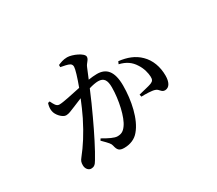

<svg xmlns="http://www.w3.org/2000/svg" viewBox="-114 -803 1228 1086"><g transform="rotate(-30 500.0 -260.0)"><path d="M639 -387C683 -377 712 -356 732 -324C753 -293 760 -258 761 -237C762 -217 757 -208 740 -201C722 -194 686 -187 656 -179L659 -164C685 -165 728 -164 745 -158C769 -151 769 -128 794 -128C823 -129 837 -158 837 -199C837 -257 818 -309 781 -345C746 -380 700 -397 646 -403ZM345 -538C365 -534 390 -530 402 -523C411 -518 414 -510 414 -501C414 -486 400 -439 379 -383C321 -371 262 -357 236 -357C216 -357 208 -376 196 -400L184 -397C179 -382 176 -365 179 -348C183 -319 216 -285 238 -285C257 -285 271 -293 299 -304L357 -328C343 -293 327 -257 311 -224C271 -144 233 -86 194 -37C181 -21 178 -12 178 7C178 32 195 47 210 47C227 47 238 41 252 16C281 -31 326 -120 363 -200C384 -244 409 -301 430 -351C453 -358 475 -362 490 -362C528 -362 541 -339 541 -293C541 -213 518 -109 487 -68C470 -44 454 -37 430 -37C411 -37 380 -52 341 -75L334 -64C372 -26 379 -18 382 -4C389 27 398 39 431 39C471 39 505 24 527 -3C578 -62 601 -174 601 -270C601 -366 564 -401 505 -401C489 -401 468 -399 449 -396L476 -461C485 -485 505 -494 505 -514C505 -538 439 -567 406 -567C379 -567 360 -558 345 -552Z"/></g></svg>

Font: Noto Serif HK Medium
Style: Regular
Weight: 500
Designer: Ryoko NISHIZUKA 西塚涼子 (kana & ideographs); Frank Grießhammer (Latin, Greek & Cyrillic); Wenlong ZHANG 张文龙 (bopomofo); San
Foundry: Adobe
Version: Version 2.001;hotconv 1.1.0;makeotfexe 2.6.0